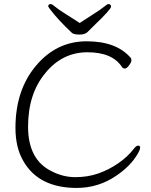

<svg xmlns="http://www.w3.org/2000/svg" viewBox="-20 -911 743 944"><path d="M357 13Q172 13 96 -117Q56 -184 56 -282Q56 -468 157 -588Q258 -708 406 -708Q554 -708 624 -625Q626 -622 626 -613.5Q626 -605 614.5 -589.5Q603 -574 594 -574Q585 -574 580 -581Q533 -654 410 -654Q287 -654 204 -553Q118 -451 118 -288Q118 -124 236 -68Q291 -40 350.5 -40Q410 -40 461.5 -57.5Q513 -75 560.5 -107.5Q608 -140 640 -182Q650 -195 659.5 -195Q669 -195 669 -185Q669 -175 656 -153Q622 -95 553 -48Q465 13 357 13ZM334 -749Q265 -814 228 -863Q218 -876 217 -880Q217 -891 230 -891Q236 -891 250.5 -878.5Q265 -866 300 -844Q342 -818 372 -798Q403 -819 440.5 -842.5Q478 -866 492.5 -878.5Q507 -891 513 -891Q526 -891 526 -878Q526 -865 440 -783L412 -755Q399 -741 371.5 -741Q344 -741 334 -749Z"/></svg>

Font: LXGW WenKai TC Light
Style: Regular
Weight: 300
Designer: LXGW / Fontworks Inc.
Foundry: LXGW / Fontworks Inc.
Version: Version 1.330